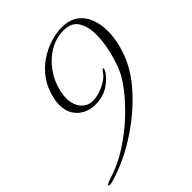

<svg xmlns="http://www.w3.org/2000/svg" viewBox="-232 -646 899 899"><g transform="rotate(-45 217.0 -196.5)"><path d="M-30 144Q-38 144 -38 141Q-38 134 -9 125Q60 104 124 63Q188 22 241 -27.5Q294 -77 331 -125.5Q368 -174 382 -210Q399 -252 410.5 -302.5Q422 -353 422 -399Q422 -450 401 -485.5Q380 -521 327 -521Q276 -521 232 -494.5Q188 -468 157.5 -424.5Q127 -381 116 -329Q114 -319 112.5 -308.5Q111 -298 111 -288Q111 -244 133.5 -217Q156 -190 192 -190Q215 -190 241 -199Q267 -208 288.5 -222.5Q310 -237 318 -251Q322 -256 327 -261.5Q332 -267 333 -264Q334 -263 334 -260Q334 -256 331 -250.5Q328 -245 326 -242Q310 -217 274.5 -193Q239 -169 184 -169Q155 -169 127.5 -182.5Q100 -196 83 -222.5Q66 -249 66 -288Q66 -304 69 -320Q80 -378 108.5 -419Q137 -460 175.5 -486Q214 -512 254.5 -524.5Q295 -537 329 -537Q381 -537 412 -514.5Q443 -492 457.5 -454.5Q472 -417 472 -372Q472 -332 462 -291Q452 -250 435 -212Q408 -153 359 -97.5Q310 -42 248.5 5.5Q187 53 121 87.5Q55 122 -8 140Q-21 144 -30 144Z"/></g></svg>

Font: Mea Culpa
Style: Regular
Weight: 400
Designer: Robert E. Leuschke
Foundry: Robert E. Leuschke
Version: Version 1.010; ttfautohint (v1.8.3)